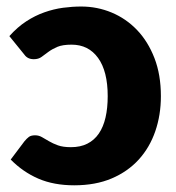

<svg xmlns="http://www.w3.org/2000/svg" viewBox="-20 -546 526 574"><path d="M53 -123.5Q60 -132 66.5 -136.8Q73 -141.5 85 -141.5Q96 -141.5 105.5 -136Q115 -130.5 126.5 -123.8Q138 -117 153.2 -111.5Q168.5 -106 192 -106Q220.5 -106 241.2 -116.5Q262 -127 275.5 -146.8Q289 -166.5 295.5 -194.8Q302 -223 302 -258.5Q302 -333 273.2 -372.8Q244.5 -412.5 194 -412.5Q167 -412.5 151.2 -405.8Q135.5 -399 124.5 -390.8Q113.5 -382.5 104.2 -375.8Q95 -369 81 -369Q62.5 -369 53 -382.5L8 -438Q32 -465 58.5 -482.2Q85 -499.5 112.8 -509.2Q140.5 -519 168.5 -522.8Q196.5 -526.5 223 -526.5Q270.5 -526.5 313.8 -508.5Q357 -490.5 389.8 -456.2Q422.5 -422 441.8 -372.2Q461 -322.5 461 -258.5Q461 -202 444.2 -153.5Q427.5 -105 394.8 -69Q362 -33 313.8 -12.5Q265.5 8 202 8Q141 8 95 -11.8Q49 -31.5 12 -69Z"/></svg>

Font: Lato Black
Style: Regular
Weight: 900
Designer: Lukasz Dziedzic
Foundry: tyPoland Lukasz Dziedzic
Version: Version 2.007; 2014-02-27